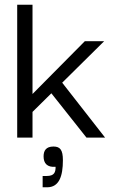

<svg xmlns="http://www.w3.org/2000/svg" viewBox="-20 -583 480 815"><path d="M118 -108 198 -187 347 1H426L244 -232L422 -408H340L118 -184V-563H53V1H118ZM180 212C231 212 247 165 247 97C247 53 235 39 207 39C175 39 165 57 165 81C165 110 180 128 216 125C216 148 211 164 178 164H161V212Z"/></svg>

Font: OSH Darker Grotesque Medium
Style: Regular
Weight: 500
Designer: Gabriel Lam
Foundry: TypeRant
Version: Version 1.000;Glyphs 3.1.1 (3148)